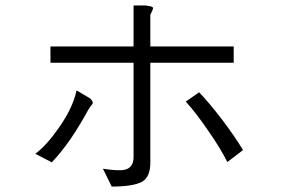

<svg xmlns="http://www.w3.org/2000/svg" viewBox="-20 -728 1040 704"><path d="M513.7 -708H469.7V-557.6H165V-498H469.7V-426.8Q469.7 -335 469.7 -288.1Q469.7 -212.9 469.7 -152.3Q469.7 -113.3 437.5 -105.5Q414.1 -100.6 357.4 -109.4L389.6 -43.9Q467.8 -43.9 501 -61.5Q531.2 -79.1 531.2 -131.8V-420.9V-498H836.9V-557.6H531.2V-653.3Q531.2 -664.1 531.2 -673.8Q534.2 -679.7 538.1 -688.5Q543 -698.2 540 -701.2Q536.1 -705.1 513.7 -708ZM710 -389.6 661.1 -355.5Q701.2 -311.5 748 -242.2Q791 -179.7 813.5 -133.8L871.1 -177.7Q841.8 -226.6 793.9 -290Q746.1 -352.5 710 -389.6ZM310.5 -367.2 260.7 -396.5Q247.1 -332 195.3 -258.8Q150.4 -194.3 109.4 -164.1L169.9 -132.8Q207 -171.9 240.2 -220.7Q271.5 -266.6 304.7 -327.1L313.5 -339.8Q319.3 -346.7 320.3 -350.6Q320.3 -357.4 310.5 -367.2Z"/></svg>

Font: Dotum
Style: Regular
Weight: 400
Version: Version 2.21